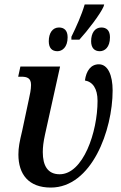

<svg xmlns="http://www.w3.org/2000/svg" viewBox="-20 -836 546 866"><path d="M302 -657H338C374 -696 433 -773 447 -806L450 -816H362C348 -768 324 -715 302 -670ZM239 -605C260 -605 285 -622 285 -668C285 -699 269 -712 246 -712C217 -712 200 -687 200 -650C200 -620 214 -605 239 -605ZM430 -605C452 -605 476 -622 476 -668C476 -699 460 -712 437 -712C408 -712 391 -687 391 -650C391 -620 406 -605 430 -605ZM209 10C394 10 488 -249 488 -428C488 -496 467 -546 426 -546C390 -546 369 -517 363 -473C398 -467 420 -437 420 -381C420 -240 355 -50 249 -50C195 -50 173 -89 173 -150C173 -173 176 -197 183 -229L251 -536H72L62 -490H76C102 -490 120 -484 120 -453C120 -433 115 -409 110 -387L80 -246C68 -196 63 -171 63 -139C63 -50 109 10 209 10Z"/></svg>

Font: Noto Serif Condensed Semi
Style: Italic
Weight: 600
Width: 3
Italic angle: -12°
Designer: Monotype Design Team
Foundry: Monotype Imaging Inc.
Version: Version 1.901